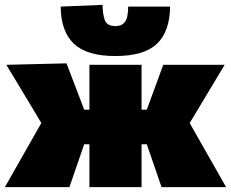

<svg xmlns="http://www.w3.org/2000/svg" viewBox="-20 -768 948 788"><path d="M0 0Q26.5 -47 53.8 -94.5Q81 -142 107.5 -189L149.5 -263L117.5 -317Q89.5 -363.5 61.8 -409.5Q34 -455.5 6 -502L253 -508Q265 -477 276.5 -446.5Q288 -416 300 -385L325.5 -318H347V-502H561V-318H582.5L606.5 -383.5L650 -502H902L791 -317L758.5 -263L800 -190Q826.5 -143 854 -95Q881.5 -47 908 0H643Q633.5 -27.5 624.5 -54Q615.5 -80.5 606 -107.5L582.5 -176H561V0H347V-176H325.5L302 -107.5Q292.5 -80.5 283.5 -54Q274.5 -27.5 265 0ZM453 -538Q337 -538 283.5 -588.2Q230 -638.5 229 -741L401 -748Q401 -713 409.5 -687Q418 -661 453 -661Q477 -661 488.2 -672.8Q499.5 -684.5 502.8 -702.8Q506 -721 506 -741H678Q677 -638.5 624 -588.2Q571 -538 453 -538Z"/></svg>

Font: Commissioner Black
Style: Regular
Weight: 900
Designer: Kostas Bartsokas
Foundry: Kostas Bartsokas
Version: Version 1.000; ttfautohint (v1.8.3)